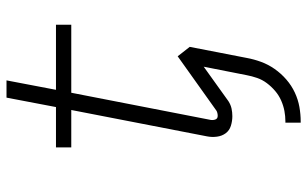

<svg xmlns="http://www.w3.org/2000/svg" viewBox="-197 -525 944 590"><g transform="rotate(-90 275.0 -230.0)"><path d="M193 222V175H197Q213 175 229 172Q245 169 261 162Q277 155 290.5 143.5Q304 132 314.5 118Q325 104 330.5 88Q336 72 339 56L365 -76L259 0Q248 7 236.5 9.5Q225 12 213 12Q198 12 183.5 7.5Q169 3 160.5 -8.5Q152 -20 150 -35.5Q148 -51 151 -66L232 -483H117V-530H241L270 -682H323L294 -530H494V-483H285L202 -57Q200 -49 202.5 -41Q205 -33 214 -33Q218 -33 222.5 -34Q227 -35 230 -37L397 -156L426 -119L392 56Q388 78 380 100Q372 122 358 142Q344 162 325.5 178Q307 194 285.5 204Q264 214 241.5 218Q219 222 197 222Z"/></g></svg>

Font: Lode Dark
Style: Italic
Weight: 400
Italic angle: -11°
Monospace: yes
Designer: Belleve Invis
Foundry: Belleve Invis
Version: Version 29.2.0; ttfautohint (v1.8.3)